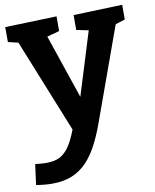

<svg xmlns="http://www.w3.org/2000/svg" viewBox="-93 -604 739 913"><g transform="rotate(-10 277.0 -148.0)"><path d="M8 235 21 136Q37 138 50.5 139Q64 140 76 140Q120 140 147.5 122.5Q175 105 195.5 68.5Q216 32 236 -26L231 21L39 -456L52 -444L-6 -458V-530L243 -538V-467L173 -448L180 -460L307 -86L273 -93L386 -458L393 -444L324 -458V-530L560 -538V-467L497 -447L516 -459L351 -2Q330 56 306 101Q282 146 251.5 177.5Q221 209 180.5 225.5Q140 242 86 242Q51 242 8 235Z"/></g></svg>

Font: Bitter Thin
Style: Bold
Weight: 700
Version: Version 3.021